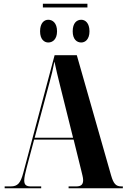

<svg xmlns="http://www.w3.org/2000/svg" viewBox="-20 -1010 679 1030"><path d="M210 -970H449V-990H210ZM239 -782C262 -782 286 -799 286 -842C286 -887 262 -904 239 -904C217 -904 195 -887 195 -842C195 -799 217 -782 239 -782ZM416 -782C437 -782 460 -799 460 -842C460 -887 437 -904 416 -904C392 -904 370 -887 370 -842C370 -799 392 -782 416 -782ZM5 0H201V-10H145C120 -10 110 -19 110 -42C110 -57 115 -81 123 -111L163 -261H375L416 -95C420 -77 426 -58 426 -44C426 -23 418 -10 389 -10H348V0H639V-10H631C602 -10 589 -24 576 -69L392 -714H273L105 -83C90 -27 75 -10 37 -10H5ZM166 -271 246 -569C256 -605 264 -638 272 -680C281 -636 290 -601 300 -560L372 -271Z"/></svg>

Font: Noto Serif Display Condensed Extra
Style: Regular
Weight: 800
Width: 3
Designer: Monotype Design Team
Foundry: Monotype Imaging Inc.
Version: Version 1.900